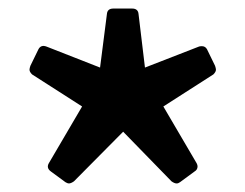

<svg xmlns="http://www.w3.org/2000/svg" viewBox="-20 -778 574 449"><path d="M141 -349Q138 -349 133 -352L99 -377Q88 -385 94 -396L172 -529L55 -604Q49 -610 49 -615Q49 -618 51 -624L70 -663Q76 -674 89 -669L214 -620L230 -745Q231 -758 245 -758H289Q303 -758 304 -745L319 -620L445 -669Q447 -670 452 -670Q460 -670 464 -663L483 -624Q485 -618 485 -615Q485 -610 479 -604L362 -529L440 -396Q442 -392 442 -389Q442 -381 435 -377L401 -352Q397 -349 393 -349Q388 -349 381 -354L268 -470L153 -354Q146 -349 141 -349Z"/></svg>

Font: LINE Seed JP_TTF Bold
Style: Regular
Weight: 700
Designer: LINE & Fontrix & Fontworks
Version: Version 1.009